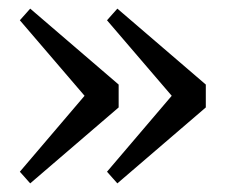

<svg xmlns="http://www.w3.org/2000/svg" viewBox="-20 -475 527 445"><path d="M255 -279V-226L50 -50L26 -77L176 -253L26 -428L50 -455ZM252 -455 457 -279V-226L252 -50L228 -77L378 -253L228 -428Z"/></svg>

Font: TypoPRO Source Serif Pro
Style: Regular
Weight: 400
Designer: Frank Grießhammer
Foundry: Adobe Systems Incorporated
Version: Version 1.017;PS 1.0;hotconv 1.0.79;makeotf.lib2.5.61930